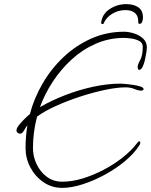

<svg xmlns="http://www.w3.org/2000/svg" viewBox="-20 -856 733 932"><path d="M593 -836Q629 -836 651.5 -820.5Q674 -805 674 -771Q674 -760 670 -750Q666 -740 656 -740Q651 -740 651 -752Q651 -780 634.5 -793.5Q618 -807 589 -807Q554 -807 524.5 -789Q495 -771 483 -742Q482 -739 478 -739Q471 -739 471 -746Q476 -788 512.5 -812Q549 -836 593 -836ZM282 56Q231 56 190.5 28Q150 0 127 -44Q104 -88 104 -137Q104 -193 113 -248Q107 -241 97.5 -224Q88 -207 78 -207Q71 -207 65.5 -211.5Q60 -216 60 -223Q60 -234 73 -250Q86 -266 101.5 -281Q117 -296 125 -302Q145 -379 187 -451Q229 -523 289 -579.5Q349 -636 423.5 -669Q498 -702 582 -702Q604 -702 630 -694Q656 -686 674.5 -669Q693 -652 693 -625Q693 -619 690.5 -602Q688 -585 683.5 -565Q679 -545 672 -531Q665 -517 655 -517Q651 -517 649.5 -522.5Q648 -528 648 -531Q648 -542 660.5 -564.5Q673 -587 673 -629Q673 -648 656 -657Q639 -666 617.5 -669Q596 -672 582 -672Q510 -672 445.5 -644Q381 -616 328.5 -568Q276 -520 236.5 -460Q197 -400 174 -336Q229 -368 296 -394Q363 -420 432.5 -435Q502 -450 566 -450Q571 -450 588.5 -448.5Q606 -447 626.5 -444Q647 -441 662 -436Q677 -431 677 -423Q677 -419 672.5 -417.5Q668 -416 666 -416Q652 -416 632.5 -424Q613 -432 591 -432Q548 -432 489 -419.5Q430 -407 367.5 -386.5Q305 -366 250 -341Q195 -316 160 -290Q150 -253 145 -214.5Q140 -176 140 -137Q140 -97 157.5 -59.5Q175 -22 207 2Q239 26 282 26Q329 26 380.5 10.5Q432 -5 482.5 -31.5Q533 -58 575.5 -91.5Q618 -125 646 -162Q648 -164 650.5 -167Q653 -170 656 -170Q661 -170 661 -164Q661 -160 659.5 -156Q658 -152 656 -150Q632 -112 588 -75Q544 -38 490 -8.5Q436 21 381.5 38.5Q327 56 282 56Z"/></svg>

Font: Licorice
Style: Regular
Weight: 400
Designer: Robert E. Leuschke
Foundry: Robert E. Leuschke
Version: Version 1.010; ttfautohint (v1.8.3)